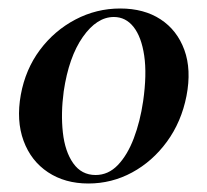

<svg xmlns="http://www.w3.org/2000/svg" viewBox="-20 -419 488 452"><path d="M188 13Q133 13 93 -13.5Q53 -40 35.5 -87.5Q18 -135 29 -196Q40 -256 74 -301.5Q108 -347 157.5 -373Q207 -399 263 -399Q319 -399 358 -373.5Q397 -348 414 -301.5Q431 -255 419 -193Q407 -132 373 -85.5Q339 -39 291 -13Q243 13 188 13ZM205 -7Q235 -7 257.5 -30.5Q280 -54 295 -93.5Q310 -133 317 -181Q326 -244 319.5 -288Q313 -332 294.5 -355.5Q276 -379 248 -379Q208 -379 175 -332Q142 -285 130 -204Q123 -152 128 -107Q133 -62 152.5 -34.5Q172 -7 205 -7Z"/></svg>

Font: Cormorant Light
Style: Italic
Weight: 300
Italic angle: -10°
Designer: Christian Thalmann (Catharsis Fonts)
Foundry: Catharsis Fonts
Version: Version 4.000